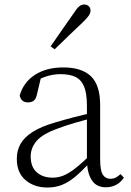

<svg xmlns="http://www.w3.org/2000/svg" viewBox="-20 -823 586 857"><path d="M191 14Q133 14 94 -19Q55 -52 55 -114Q55 -151 71.5 -180.5Q88 -210 125.5 -234Q163 -258 225 -276Q268 -289 312.5 -300.5Q357 -312 397 -321V-297Q357 -287 315.5 -275Q274 -263 237 -249Q170 -225 143.5 -194Q117 -163 117 -125Q117 -78 144 -54Q171 -30 215 -30Q240 -30 263.5 -39.5Q287 -49 316.5 -72Q346 -95 386 -134L392 -89H373Q341 -55 313 -32Q285 -9 256 2.5Q227 14 191 14ZM453 13Q411 13 390.5 -17.5Q370 -48 368 -102V-106V-350Q368 -407 355 -437.5Q342 -468 316 -480Q290 -492 250 -492Q220 -492 190 -483Q160 -474 128 -454L164 -482L145 -402Q141 -382 131 -374Q121 -366 105 -366Q74 -366 68 -397Q85 -456 136 -489Q187 -522 263 -522Q345 -522 386 -482.5Q427 -443 427 -354V-113Q427 -61 439 -43Q451 -25 473 -25Q486 -25 496 -30Q506 -35 518 -46L533 -30Q518 -8 497.5 2.5Q477 13 453 13ZM206 -616Q233 -655 259 -692.5Q285 -730 309 -764Q323 -786 333.5 -794.5Q344 -803 356 -803Q367 -803 375.5 -796Q384 -789 384 -775Q384 -765 376 -753Q368 -741 348 -722Q320 -696 288.5 -665.5Q257 -635 224 -603Z"/></svg>

Font: Noto Serif KR ExtraLight ExtraLight
Style: Regular
Weight: 250
Version: Version 2.003-H1;hotconv 1.1.1;makeotfexe 2.6.0